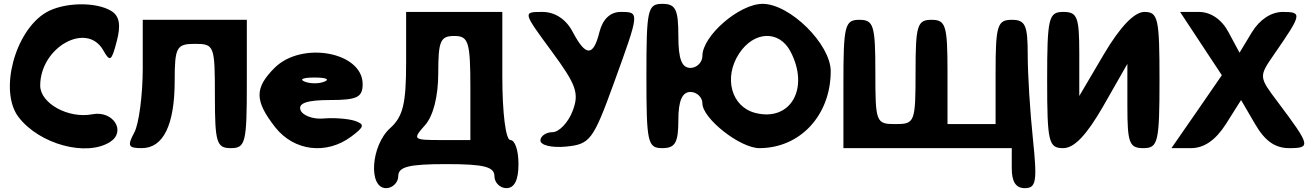

<svg xmlns="http://www.w3.org/2000/svg" viewBox="-20 -820 6826 998"><path d="M219 -755C57 -659 -26 -346 76 -212C184 -70 429 -4 552 -82C638 -137 568 -247 460 -226C335 -202 189 -283 189 -375C189 -575 432 -710 517 -558C552 -496 560 -502 587 -606C609 -689 601 -736 560 -762C481 -812 311 -809 219 -755Z M722 -465C722 -327 702 -175 678 -131C641 -62 646 -50 717 -50C829 -50 888 -171 888 -400C888 -575 898 -592 993 -592C1094 -592 1097 -583 1097 -321C1097 -79 1106 -50 1180 -50C1256 -50 1263 -79 1263 -383V-717H722Z M1407 -467C1302 -362 1303 -296 1411 -158C1509 -34 1678 -14 1807 -111C1874 -161 1877 -174 1824 -192C1790 -203 1715 -209 1661 -204C1607 -199 1552 -220 1542 -248C1529 -284 1577 -300 1694 -300C1836 -300 1865 -314 1865 -383C1865 -550 1548 -608 1407 -467ZM1667 -396C1638 -384 1592 -384 1563 -396C1534 -408 1557 -417 1615 -417C1673 -417 1696 -408 1667 -396Z M2091 -494C2091 -282 2075 -214 2008 -154C1908 -64 1893 158 1987 158C2020 158 2050 129 2050 96C2050 47 2104 33 2300 33C2496 33 2550 47 2550 96C2550 129 2579 158 2612 158C2654 158 2675 116 2675 33C2675 -38 2657 -92 2633 -92C2609 -92 2591 -229 2591 -425V-758H2091ZM2425 -362V-92H2273C2127 -92 2123 -95 2189 -169C2232 -217 2258 -319 2258 -440C2258 -607 2269 -633 2341 -633C2415 -633 2425 -604 2425 -362Z M2847 -554C2976 -379 2992 -335 2956 -242C2934 -184 2886 -133 2852 -133C2819 -133 2789 -113 2789 -90C2789 -65 2847 -51 2922 -58C3046 -70 3063 -91 3169 -383C3305 -758 3306 -758 3206 -758C3153 -758 3113 -721 3096 -654C3064 -525 3025 -525 2957 -654C2922 -721 2864 -758 2799 -758C2697 -758 2697 -758 2847 -554Z M3340 -425C3340 -79 3346 -50 3423 -50C3490 -50 3506 -79 3506 -196C3506 -296 3526 -342 3569 -342C3602 -342 3631 -314 3631 -283C3631 -204 3827 -50 3927 -50C4139 -50 4298 -221 4298 -450C4298 -590 4086 -800 3944 -800C3823 -800 3631 -634 3631 -529C3631 -496 3602 -467 3569 -467C3524 -467 3506 -512 3506 -633C3506 -771 3492 -800 3423 -800C3346 -800 3340 -771 3340 -425ZM4088 -554C4190 -362 4090 -186 3906 -233C3781 -265 3740 -417 3822 -542C3899 -659 4029 -664 4088 -554Z M4364 -383V-50H5239V54C5239 125 5260 158 5307 158C5366 158 5372 123 5349 -98C5334 -240 5322 -435 5322 -535C5322 -689 5310 -717 5239 -717C5165 -717 5155 -688 5155 -446V-175H4905V-446C4905 -688 4896 -717 4822 -717C4748 -717 4739 -688 4739 -446C4739 -184 4735 -175 4634 -175C4533 -175 4530 -184 4530 -446C4530 -688 4521 -717 4447 -717C4371 -717 4364 -687 4364 -383Z M5423 -404C5423 -79 5431 -50 5507 -50C5564 -50 5629 -119 5715 -269L5840 -488V-269C5840 -77 5850 -50 5923 -50C5999 -50 6007 -79 6007 -404C6007 -725 6000 -758 5928 -758C5877 -758 5803 -682 5719 -540L5590 -321V-540C5590 -732 5580 -758 5507 -758C5431 -758 5423 -729 5423 -404Z M6331 -429C6244 -303 6157 -176 6069 -50H6171C6239 -50 6299 -92 6352 -175L6431 -300L6504 -175C6555 -87 6608 -50 6681 -50C6795 -50 6792 -63 6623 -288C6523 -421 6522 -421 6603 -538C6747 -746 6750 -758 6648 -758C6588 -758 6528 -719 6487 -652L6423 -546L6366 -652C6331 -719 6273 -758 6212 -758H6114C6186 -648 6259 -539 6331 -429Z"/></svg>

Font: Hussar Skorodowane
Style: Bold
Weight: 700
Foundry: Cannot Into Space Fonts
Version: Version 0.892